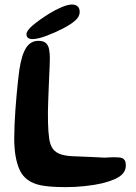

<svg xmlns="http://www.w3.org/2000/svg" viewBox="-20 -784 590 830"><path d="M154 16.5Q89 2.5 65.2 -49Q41.5 -100.5 41.5 -186Q41.5 -210.5 42.8 -242.2Q44 -274 46.5 -308.5Q49 -343 52 -376Q55 -409 58 -436.5Q61 -464 63.5 -481Q73.5 -547.5 93 -577.5Q112.5 -607.5 146 -607.5Q167.5 -607.5 178 -598.2Q188.5 -589 192 -572Q195.5 -555 195.5 -531.5Q195.5 -516 194.5 -495.2Q193.5 -474.5 192.5 -451Q191.5 -427.5 190.5 -401.8Q189.5 -376 188.5 -350.5Q187.5 -325 187.2 -300.8Q187 -276.5 187.5 -255Q188.5 -212.5 192.8 -184Q197 -155.5 209.5 -139.2Q222 -123 246.2 -115.8Q270.5 -108.5 311.5 -108Q347 -106.5 378.8 -105.2Q410.5 -104 431 -102.5Q461 -104.5 480 -104.2Q499 -104 508.5 -100.5Q516.5 -96.5 520.2 -89.2Q524 -82 524 -69Q524 -48 511 -33.5Q498 -19 474.8 -9Q451.5 1 421 8.5Q389 16 347 20.5Q305 25 263.5 25Q247 25 226.8 24.2Q206.5 23.5 187.2 21.5Q168 19.5 154 16.5ZM119.5 -615Q108.5 -615 101.5 -620Q94.5 -625 94.5 -636.5Q94.5 -651.5 122 -674.8Q149.5 -698 191 -724Q218 -741 245.8 -752.8Q273.5 -764.5 291 -764.5Q306.5 -764.5 315.5 -756.5Q324.5 -748.5 324.5 -732Q324.5 -712.5 305.8 -695.8Q287 -679 253.5 -661.5Q218 -643 180.5 -629Q143 -615 119.5 -615Z"/></svg>

Font: Gluten
Style: Regular
Weight: 400
Designer: Tyler Finck
Foundry: Etcetera Type Company
Version: Version 1.300